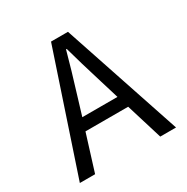

<svg xmlns="http://www.w3.org/2000/svg" viewBox="-152 -793 904 926"><g transform="rotate(-30 300.0 -330.0)"><path d="M32.2 0 252.9 -660.2H347.2L567.9 0H480L418 -202.1H180.2L117.2 0ZM201.2 -269H397L366.2 -370.1Q323.7 -507.8 300.8 -591.8H296.9Q270.5 -494.6 231.9 -370.1Z"/></g></svg>

Font: Office Code Pro D
Style: Regular
Weight: 400
Designer: Nathan Rutzky & Paul D. Hunt
Foundry: Adobe Systems Incorporated
Version: Version 1.004;PS 001.004;hotconv 1.0.70;makeotf.lib2.5.58329